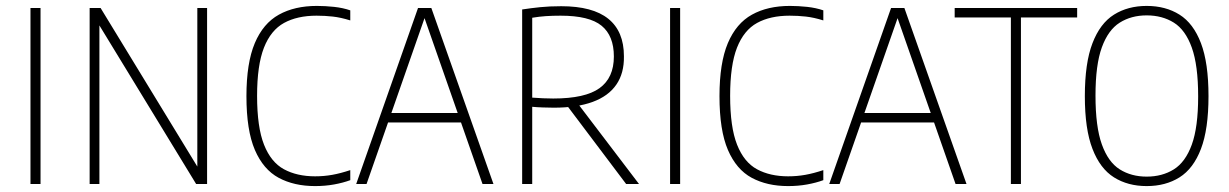

<svg xmlns="http://www.w3.org/2000/svg" viewBox="-20 -622 4155 649"><path d="M83 0V-595H117V0Z M283 0V-595H320L661 -36H647V-595H680V0H643L302 -559H316V0Z M1045 7Q974 7 922 -21Q870 -49 841.5 -115.2Q813 -181.5 813 -297Q813 -409 841.2 -476Q869.5 -543 922.8 -572.5Q976 -602 1051 -602Q1079 -602 1109.2 -598.8Q1139.5 -595.5 1164 -587V-553Q1132 -563 1105 -566Q1078 -569 1050 -569Q985 -569 940.2 -544.5Q895.5 -520 872.2 -460.8Q849 -401.5 849 -298Q849 -192 872.5 -132.8Q896 -73.5 940 -49.8Q984 -26 1045 -26Q1075 -26 1103 -31Q1131 -36 1164 -47V-13Q1139.5 -4 1109.2 1.5Q1079 7 1045 7Z M1184 0 1393 -595H1438L1648 0H1611L1410 -575H1420L1219 0ZM1278 -208 1287 -240H1544L1553 -208Z M1745 0V-590Q1774.5 -594.5 1806.2 -597.8Q1838 -601 1877 -601Q1983.5 -601 2036.2 -558.5Q2089 -516 2089 -432Q2090 -374.5 2063.2 -335.8Q2036.5 -297 1983.2 -277.5Q1930 -258 1852 -258Q1835 -258 1814.5 -258.8Q1794 -259.5 1779 -261V0ZM2096.5 0 1885.5 -280H1927L2140 0ZM1850 -289Q1958 -289 2006.5 -324Q2055 -359 2055 -431Q2055 -501 2013.5 -535Q1972 -569 1875 -569Q1847.5 -569 1825.2 -567.5Q1803 -566 1779 -562V-292Q1800 -290.5 1815.8 -289.8Q1831.5 -289 1850 -289Z M2245 0V-595H2279V0Z M2644 7Q2573 7 2521 -21Q2469 -49 2440.5 -115.2Q2412 -181.5 2412 -297Q2412 -409 2440.2 -476Q2468.5 -543 2521.8 -572.5Q2575 -602 2650 -602Q2678 -602 2708.2 -598.8Q2738.5 -595.5 2763 -587V-553Q2731 -563 2704 -566Q2677 -569 2649 -569Q2584 -569 2539.2 -544.5Q2494.5 -520 2471.2 -460.8Q2448 -401.5 2448 -298Q2448 -192 2471.5 -132.8Q2495 -73.5 2539 -49.8Q2583 -26 2644 -26Q2674 -26 2702 -31Q2730 -36 2763 -47V-13Q2738.5 -4 2708.2 1.5Q2678 7 2644 7Z M2783 0 2992 -595H3037L3247 0H3210L3009 -575H3019L2818 0ZM2877 -208 2886 -240H3143L3152 -208Z M3397 0V-563H3207V-595H3621V-563H3431V0Z M3856 7Q3792.5 7 3745.5 -22.5Q3698.5 -52 3672.8 -118.8Q3647 -185.5 3647 -297Q3647 -409 3672.8 -476Q3698.5 -543 3745.5 -572.5Q3792.5 -602 3856 -602Q3920 -602 3967 -572.5Q4014 -543 4039.5 -476Q4065 -409 4065 -297Q4065 -185.5 4039.5 -118.8Q4014 -52 3967 -22.5Q3920 7 3856 7ZM3856 -25Q3908.5 -25 3947.8 -49.5Q3987 -74 4008.5 -133Q4030 -192 4030 -296Q4030 -401.5 4008.5 -461.2Q3987 -521 3947.8 -545.5Q3908.5 -570 3856 -570Q3804 -570 3765 -545.5Q3726 -521 3704.5 -462Q3683 -403 3683 -299Q3683 -193.5 3704.5 -133.8Q3726 -74 3765 -49.5Q3804 -25 3856 -25Z"/></svg>

Font: Encode Sans SC Condensed Thin
Style: Regular
Weight: 100
Width: 3
Designer: Multiple Designers
Foundry: Impallari Type
Version: Version 3.002